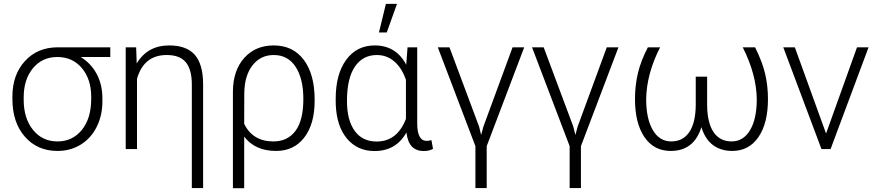

<svg xmlns="http://www.w3.org/2000/svg" viewBox="-20 -774 4550 997"><path d="M552.7 -478H399.4Q452.6 -444.8 482.2 -389.9Q511.7 -335 511.7 -263.2V-247.1Q511.7 -174.8 482.4 -115.7Q453.1 -56.6 399.7 -23.4Q346.2 9.8 278.8 9.8Q173.8 9.8 109.1 -64.2Q44.4 -138.2 44.4 -260.3V-272Q44.4 -385.7 109.6 -457Q174.8 -528.3 279.8 -528.3H552.7ZM103 -255.9Q103 -159.7 151.4 -99.6Q199.7 -39.6 278.8 -39.6Q356.4 -39.6 405 -99.4Q453.6 -159.2 453.6 -260.7V-272Q453.6 -362.3 405.3 -420.2Q356.9 -478 277.3 -478Q199.2 -478 151.1 -419.7Q103 -361.3 103 -268.1Z M687 -528.3 689.9 -444.3Q745.6 -538.1 858.9 -538.1Q948.7 -538.1 991.5 -489.3Q1034.2 -440.4 1034.7 -337.9V202.6H976.1V-335Q976.1 -412.6 945.1 -450.4Q914.1 -488.3 845.7 -488.3Q726.6 -488.3 691.4 -364.7V0H632.8V-528.3Z M1401.4 -538.1Q1501.5 -538.1 1557.6 -463.1Q1613.8 -388.2 1613.8 -257.3V-249.5Q1613.8 -130.4 1560.3 -60.3Q1506.8 9.8 1413.1 9.8Q1304.7 9.8 1248 -64.5V203.1H1189.5V-299.8Q1190.4 -408.7 1248.5 -473.4Q1306.6 -538.1 1401.4 -538.1ZM1248 -130.9Q1292.5 -39.6 1399.9 -39.6Q1473.6 -39.6 1514.4 -94.5Q1555.2 -149.4 1555.2 -259.8Q1555.2 -365.7 1515.1 -427Q1475.1 -488.3 1401.4 -488.3Q1332.5 -488.3 1290.8 -434.1Q1249 -379.9 1248.5 -287.6Z M2146.5 -528.3V-130.9Q2147 -42.5 2195.8 -42.5Q2206.1 -42.5 2220.2 -46.4L2228.5 -1Q2208.5 10.3 2180.7 10.3Q2142.6 10.3 2119.9 -12Q2097.2 -34.2 2090.3 -85.9Q2036.6 10.3 1924.8 10.3Q1836.4 10.3 1782.5 -53.5Q1728.5 -117.2 1723.6 -229L1723.1 -259.8Q1723.1 -389.2 1777.8 -463.6Q1832.5 -538.1 1925.8 -538.1Q2036.6 -538.1 2089.4 -438L2096.2 -528.3ZM1781.7 -249.5Q1781.7 -149.9 1821.8 -94.5Q1861.8 -39.1 1935.5 -39.1Q2042.5 -39.1 2087.9 -156.7V-359.9Q2066.4 -421.4 2027.6 -454.8Q1988.8 -488.3 1936.5 -488.3Q1863.8 -488.3 1822.8 -427.7Q1781.7 -367.2 1781.7 -249.5ZM1983.9 -753.9H2041.5L1988.3 -605.5H1947.8Z M2641.6 -528.3H2702.1L2507.3 -15.1V202.6H2448.7V-15.1L2253.4 -528.3H2314L2467.8 -116.7L2478.5 -73.2L2490.2 -116.7Z M3130.9 -528.3H3191.4L2996.6 -15.1V202.6H2938V-15.1L2742.7 -528.3H2803.2L2957 -116.7L2967.8 -73.2L2979.5 -116.7Z M3407.7 -528.3Q3336.9 -389.6 3335.4 -258.3Q3335.4 -157.7 3369.9 -98.6Q3404.3 -39.6 3465.8 -39.6Q3525.9 -39.6 3558.8 -87.4Q3591.8 -135.3 3592.8 -227.5V-376H3651.9V-228Q3652.8 -135.7 3685.5 -87.6Q3718.3 -39.6 3779.3 -39.6Q3839.8 -39.6 3874.8 -98.1Q3909.7 -156.7 3909.7 -258.3Q3908.2 -387.2 3836.9 -528.3H3900.9Q3938.5 -453.1 3953.1 -390.9Q3967.8 -328.6 3967.8 -259.3Q3967.8 -134.3 3918.5 -62.3Q3869.1 9.8 3781.7 9.8Q3723.6 9.8 3682.6 -20.5Q3641.6 -50.8 3622.1 -113.8Q3584 9.8 3462.9 9.8Q3375 9.8 3326.2 -62.5Q3277.3 -134.8 3277.3 -259.3Q3277.3 -331.5 3292.7 -395.3Q3308.1 -459 3344.2 -528.3Z M4269.5 -80.6 4430.2 -528.3H4490.2L4293 0H4245.6L4047.4 -528.3H4107.4Z"/></svg>

Font: SteelSelectRoboto
Style: Regular
Weight: 300
Designer: Google
Version: Version 2.137; 2017